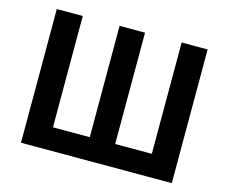

<svg xmlns="http://www.w3.org/2000/svg" viewBox="-103 -885 1224 1028"><g transform="rotate(15 509.0 -370.5)"><path d="M91 0V-741H235V-124H439V-741H580V-124H783V-741H927V0Z"/></g></svg>

Font: Farlight84_Sys_V01
Style: Bold
Weight: 700
Designer: Monotype Design Team, Nadine Chahine and Nizar Qandah
Foundry: Monotype Imaging Inc.
Version: Version 2.004;October 31, 2024;FontCreator 14.0.0.2814 64-bi